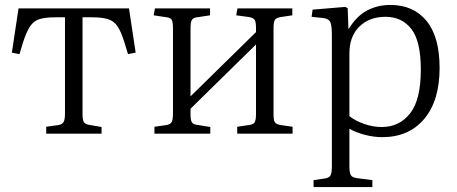

<svg xmlns="http://www.w3.org/2000/svg" viewBox="-20 -541 1849 777"><path d="M167 0V-28L217 -35Q232 -38 237.5 -47.5Q243 -57 243 -83V-471H204Q163 -471 139.5 -463.5Q116 -456 101.5 -434Q87 -412 73 -369L59 -322L28 -328L55 -507H502L529 -328L498 -322L483 -371Q470 -413 455.5 -434.5Q441 -456 417 -463.5Q393 -471 352 -471H314V-79Q314 -56 319 -47.5Q324 -39 339 -36L391 -27V0Z M605 0V-28L654 -35Q670 -38 675 -47.5Q680 -57 680 -83V-426Q680 -451 675.5 -460Q671 -469 655 -471L602 -479L607 -507H830V-479L777 -471Q761 -469 756 -459.5Q751 -450 751 -426V-151L1016 -411V-429Q1016 -452 1010.5 -460.5Q1005 -469 988 -472L936 -479L941 -507H1163V-479L1116 -472Q1098 -469 1092.5 -460.5Q1087 -452 1087 -428V-77Q1087 -54 1092.5 -46Q1098 -38 1116 -35L1164 -28V0H940V-28L987 -35Q1005 -37 1010.5 -46Q1016 -55 1016 -79V-361L751 -101V-79Q751 -56 756 -47Q761 -38 776 -36L831 -27V0Z M1249 216V188L1296 181Q1311 179 1317 169.5Q1323 160 1323 134V-399Q1323 -437 1317 -451Q1311 -465 1288 -468L1241 -473L1245 -502L1377 -513L1387 -508L1390 -425H1392Q1423 -476 1465.5 -498.5Q1508 -521 1560 -521Q1653 -521 1706 -456.5Q1759 -392 1759 -266Q1759 -134 1697 -60Q1635 14 1527 14Q1492 14 1456 4.5Q1420 -5 1394 -20V134Q1394 158 1400 168Q1406 178 1425 180L1487 188V216ZM1525 -27Q1596 -27 1639.5 -82Q1683 -137 1683 -259Q1683 -375 1644.5 -424Q1606 -473 1540 -473Q1475 -473 1434.5 -433.5Q1394 -394 1394 -325V-71Q1418 -52 1453.5 -39.5Q1489 -27 1525 -27Z"/></svg>

Font: Literata 36pt Light
Style: Regular
Weight: 300
Designer: Latin by Veronika Burian and Jose Scaglione. Greek by Irene Vlachou. Cyrillic by Vera Evstafieva.
Foundry: TypeTogether
Version: Version 3.002